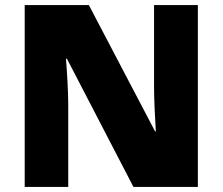

<svg xmlns="http://www.w3.org/2000/svg" viewBox="-20 -734 874 754"><path d="M757 0V-714H585V-391C585 -342 589 -264 592 -218H589L329 -714H77V0H248V-322C248 -375 243 -457 239 -503H243L504 0Z"/></svg>

Font: Noto Sans Lao UI Blk
Style: Regular
Weight: 900
Designer: Monotype Design Team
Foundry: Monotype Imaging Inc.
Version: Version 2.000